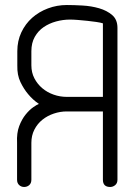

<svg xmlns="http://www.w3.org/2000/svg" viewBox="-20 -746 535 765"><path d="M390 -360V-653Q381 -656 364 -658.5Q347 -661 328 -663Q309 -665 290.5 -666.5Q272 -668 259 -668Q231 -668 203.5 -660.5Q176 -653 154 -638Q132 -623 118.5 -599Q105 -575 105 -542V-486Q105 -457 117 -434Q129 -411 148.5 -394.5Q168 -378 193.5 -369Q219 -360 246 -360ZM246 -302Q220 -302 194.5 -293.5Q169 -285 149 -269Q129 -253 117 -229.5Q105 -206 105 -177V-30Q105 -16 96.5 -8.5Q88 -1 76 -1Q65 -1 56.5 -8.5Q48 -16 48 -30V-177Q46 -216 56.5 -243.5Q67 -271 82 -289.5Q97 -308 112 -318.5Q127 -329 135 -332Q111 -348 92 -371Q75 -391 61.5 -419Q48 -447 49 -485V-542Q49 -583 65 -617Q81 -651 108 -675Q135 -699 171 -712.5Q207 -726 246 -726Q274 -726 309 -724Q344 -722 375 -713Q406 -704 427 -686Q448 -668 448 -635V-30Q448 -16 439 -8.5Q430 -1 419 -1Q390 -1 390 -30V-302Z"/></svg>

Font: VDS
Style: Thin
Weight: 100
Width: 0
Designer: artmaker
Foundry: artmaker
Version: Version 1.000 2012 initial release